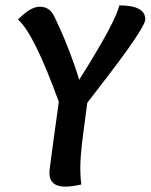

<svg xmlns="http://www.w3.org/2000/svg" viewBox="-20 -692 561 715"><path d="M521 -620Q521 -587 341 -356Q317 -325 305 -309L291 -203Q279 -115 279 -66Q279 -32 283 -5Q248 3 223 3Q164 3 164 -49Q164 -55 167 -78.5Q170 -102 179.5 -171.5Q189 -241 199 -313Q106 -569 47 -619Q93 -667 128 -667Q164 -667 181 -633Q237 -518 275 -395Q413 -614 424 -672Q521 -672 521 -620Z"/></svg>

Font: Overlock
Style: Bold Italic
Weight: 700
Version: Version 1.001